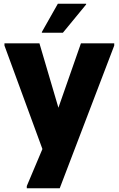

<svg xmlns="http://www.w3.org/2000/svg" viewBox="-20 -780 638 1032"><path d="M124 232V220L208 21L4 -535V-547H192L294 -201L415 -547H594V-535L301 232ZM205 -604V-608L291 -760H443V-756L318 -604Z"/></svg>

Font: Kufam
Style: Bold
Weight: 700
Designer: Wael Morcos, Artur Schmal
Foundry: Original Type
Version: Version 1.300; ttfautohint (v1.8.3)